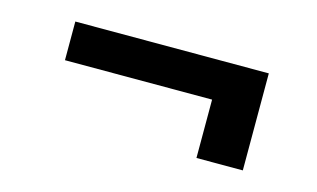

<svg xmlns="http://www.w3.org/2000/svg" viewBox="-42 -489 664 402"><g transform="rotate(15 290.0 -288.0)"><path d="M500.7 -183.2H400.2V-309.7H81.3V-393.5H500.7Z"/></g></svg>

Font: Cannonade
Style: Bold
Weight: 700
Designer: Rasmus Andersson
Foundry: rsms
Version: Version 3.012;git-f93a4a705